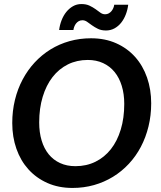

<svg xmlns="http://www.w3.org/2000/svg" viewBox="-20 -920 793 948"><path d="M726.5 -410Q726.5 -350 713.2 -295.8Q700 -241.5 675.5 -195Q651 -148.5 616 -111Q581 -73.5 537.8 -47Q494.5 -20.5 444 -6.2Q393.5 8 338 8Q269 8 214 -16.5Q159 -41 120.2 -84Q81.5 -127 61 -185.5Q40.5 -244 40.5 -312.5Q40.5 -372.5 53.8 -426.8Q67 -481 91.8 -527.5Q116.5 -574 151.2 -611.5Q186 -649 229.2 -675.8Q272.5 -702.5 323 -716.8Q373.5 -731 429.5 -731Q498.5 -731 553.5 -706.5Q608.5 -682 647 -639Q685.5 -596 706 -537.2Q726.5 -478.5 726.5 -410ZM593.5 -407Q593.5 -456 581.2 -496Q569 -536 545.8 -564.5Q522.5 -593 489 -608.5Q455.5 -624 413.5 -624Q359.5 -624 315.2 -602Q271 -580 239.5 -539.5Q208 -499 190.8 -442Q173.5 -385 173.5 -315.5Q173.5 -266.5 185.5 -226.5Q197.5 -186.5 220.5 -158.2Q243.5 -130 276.8 -114.8Q310 -99.5 352.5 -99.5Q407 -99.5 451.5 -121.5Q496 -143.5 527.5 -183.5Q559 -223.5 576.2 -280.2Q593.5 -337 593.5 -407ZM499 -849.5Q509 -849.5 517 -854Q525 -858.5 530.5 -865.2Q536 -872 539.5 -880.2Q543 -888.5 544 -896.5H613Q610 -871.5 601.2 -848.8Q592.5 -826 578.5 -808.2Q564.5 -790.5 545.5 -780Q526.5 -769.5 503.5 -769.5Q480 -769.5 463.8 -777.5Q447.5 -785.5 434.5 -794.8Q421.5 -804 410.5 -812Q399.5 -820 387 -820Q376.5 -820 368.8 -815.5Q361 -811 355.5 -804Q350 -797 346.8 -788.5Q343.5 -780 342.5 -772H272Q275 -796.5 284 -819.8Q293 -843 307.2 -860.8Q321.5 -878.5 340.2 -889.2Q359 -900 382 -900Q405.5 -900 422.2 -892Q439 -884 451.8 -874.8Q464.5 -865.5 475.5 -857.5Q486.5 -849.5 499 -849.5Z"/></svg>

Font: Lato 2
Style: Bold Italic
Weight: 700
Italic angle: -7°
Designer: Lukasz Dziedzic with Adam Twardoch and Botio Nikoltchev
Foundry: tyPoland Lukasz Dziedzic
Version: Version 2.015; 2015-08-06; http://www.latofonts.com/